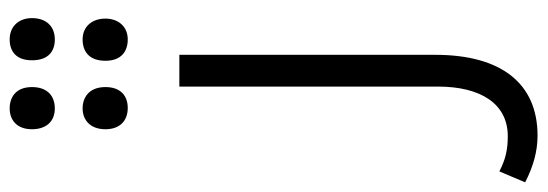

<svg xmlns="http://www.w3.org/2000/svg" viewBox="-416 -486 1104 387"><g transform="rotate(-90 135.5 -292.0)"><path d="M111 -733C136 -733 154 -748 154 -779C154 -812 133 -824 111 -824C88 -824 69 -810 69 -779C69 -750 85 -733 111 -733ZM250 -733C277 -733 293 -751 293 -779C293 -805 277 -824 250 -824C226 -824 208 -811 208 -779C208 -746 226 -733 250 -733ZM112 -586C136 -586 154 -600 154 -631C154 -664 133 -677 111 -677C88 -677 69 -662 69 -631C69 -603 85 -586 112 -586ZM250 -586C276 -586 292 -605 292 -631C292 -658 276 -677 250 -677C226 -677 207 -664 207 -631C207 -599 226 -586 250 -586ZM56 240C162 240 219 166 219 34V-482H155V39C155 126 120 180 55 180C29 180 9 176 -16 163L-38 215C-7 231 24 240 56 240Z"/></g></svg>

Font: Noto Kufi Arabic Light
Style: Regular
Weight: 300
Designer: Monotype Design Team, David Williams, Khaled Hosny
Foundry: Google LLC
Version: Version 2.109